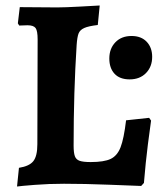

<svg xmlns="http://www.w3.org/2000/svg" viewBox="-20 -669 585 699"><path d="M42 10 49 -58Q87 -64 101.5 -82.5Q116 -101 116 -144L117 -525Q117 -557 109.5 -567Q102 -577 80 -577L50 -576L45 -584L52 -643L188 -642Q216 -642 270.5 -645Q325 -648 343 -649L336 -578Q302 -574 286.5 -567Q271 -560 266 -547Q261 -534 259 -505Q248 -335 248 -139Q248 -113 252.5 -100.5Q257 -88 270 -83.5Q283 -79 310 -79Q359 -79 383 -90.5Q407 -102 419 -133Q431 -164 439 -231L523 -240L530 -230Q527 -211 518.5 -144Q510 -77 504 -3L494 8Q467 7 377 3.5Q287 0 213 0Q158 0 107 4Q56 8 42 10ZM378 -456Q378 -492 400 -515Q422 -538 459 -538Q494 -538 514 -517Q534 -496 534 -462Q534 -426 511.5 -403Q489 -380 452 -380Q416 -380 397 -400.5Q378 -421 378 -456Z"/></svg>

Font: Sahitya
Style: Bold
Weight: 700
Designer: Juan Pablo del Peral
Foundry: Juan Pablo del Peral (http://www.huertatipografica.com)
Version: Version 1.001;PS 001.000;hotconv 1.0.70;makeotf.lib2.5.58329